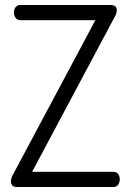

<svg xmlns="http://www.w3.org/2000/svg" viewBox="-20 -751 524 771"><path d="M441 -684 109 -61H436Q448 -61 454.5 -52Q461 -43 461 -31Q461 -19 454.5 -9.5Q448 0 436 0H48Q24 0 24 -23Q24 -34 30 -46L363 -670H61Q50 -670 43 -679Q36 -688 36 -701Q36 -713 42.5 -722Q49 -731 61 -731H424Q449 -731 449 -710Q449 -698 441 -684Z"/></svg>

Font: Dosis
Style: Regular
Weight: 400
Designer: Edgar Tolentino, Pablo Impallari, Igino Marini
Foundry: Edgar Tolentino, Pablo Impallari, Igino Marini
Version: Version 1.007